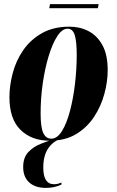

<svg xmlns="http://www.w3.org/2000/svg" viewBox="-20 -676 570 936"><path d="M222 10Q134 10 80 -43Q26 -96 26 -202Q26 -259 42 -319.5Q58 -380 93 -431Q128 -482 184 -514Q240 -546 319 -546Q370 -546 412 -524Q454 -502 479.5 -455.5Q505 -409 505 -334Q505 -279 489 -219Q473 -159 439 -107Q405 -55 351.5 -22.5Q298 10 222 10ZM230 0Q259 0 282 -37Q305 -74 321 -134.5Q337 -195 345.5 -266.5Q354 -338 354 -408Q354 -473 344.5 -504.5Q335 -536 309 -536Q283 -536 259.5 -500Q236 -464 217.5 -403.5Q199 -343 188.5 -270Q178 -197 178 -123Q178 -55 191 -27.5Q204 0 230 0ZM204 240Q152 240 122.5 213.5Q93 187 93 138Q93 92 118 65.5Q143 39 180 24.5Q217 10 252 0H277Q238 13 214.5 48Q191 83 191 141Q191 222 243 222Q254 222 262 220Q270 218 280 214L279 224Q245 240 204 240ZM220 -636 224 -656H461L457 -636Z"/></svg>

Font: Noto Serif Display ExtraCondensed Black
Style: Italic
Weight: 900
Width: 2
Italic angle: -12°
Designer: Monotype Design Team
Foundry: Monotype Imaging Inc.
Version: Version 2.009